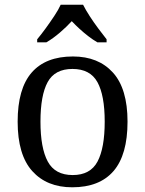

<svg xmlns="http://www.w3.org/2000/svg" viewBox="-20 -786 617 816"><path d="M287 10Q179 10 117 -59Q55 -128 55 -269Q55 -409 114.5 -477.5Q174 -546 290 -546Q398 -546 460 -477.5Q522 -409 522 -269Q522 -128 462.5 -59Q403 10 287 10ZM289 -42Q364 -42 394.5 -99.5Q425 -157 425 -269Q425 -381 394 -437Q363 -493 288 -493Q213 -493 182.5 -437Q152 -381 152 -269Q152 -157 183 -99.5Q214 -42 289 -42ZM138 -619Q154 -638 173 -664Q192 -690 210 -717Q228 -744 238 -766H333Q344 -744 361.5 -717Q379 -690 398.5 -664Q418 -638 433 -619V-606H394Q375 -617 355.5 -632Q336 -647 318 -663.5Q300 -680 285 -696Q263 -672 234.5 -647.5Q206 -623 177 -606H138Z"/></svg>

Font: Noto Naskh Arabic UI
Style: Regular
Weight: 400
Designer: Monotype Design Team, David Williams, Mohamad Dakak and Nizar Qandah
Foundry: Monotype Imaging Inc.
Version: Version 2.014